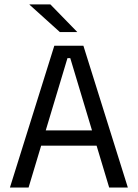

<svg xmlns="http://www.w3.org/2000/svg" viewBox="-20 -845 621 865"><path d="M108.7 0H24.7L224.7 -639H355.7L556 0H471.9L296.6 -583H283.9ZM435.5 -188.7H144.3V-257.6H435.5ZM327.6 -701.3 207 -825.1H113.1V-823.7L249.8 -700.4H327.6Z"/></svg>

Font: Anek Malayalam Medium
Style: Regular
Weight: 500
Designer: Maithili Shingre (Malayalam) & Yesha Goshar (Latin)
Foundry: Ek Type
Version: Version 1.003